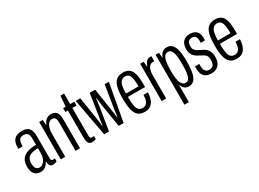

<svg xmlns="http://www.w3.org/2000/svg" viewBox="-33 -1419 3163 2341"><g transform="rotate(-30 1548.5 -249.0)"><path d="M147 12Q119 12 98 3Q77 -6 62.5 -23.5Q48 -41 40 -67.5Q32 -94 32 -128Q32 -164 42.5 -195.5Q53 -227 78 -251.5Q103 -276 147.5 -290Q192 -304 261 -304V-392Q261 -423 254 -443Q247 -463 230.5 -473.5Q214 -484 188 -484Q154 -484 137.5 -469Q121 -454 116 -430Q111 -406 111 -375V-369H52Q51 -373 51 -378Q51 -383 51 -389Q51 -447 70.5 -479Q90 -511 122 -524.5Q154 -538 192 -538Q231 -538 260.5 -525.5Q290 -513 306.5 -481Q323 -449 323 -393V-79Q323 -61 329.5 -52.5Q336 -44 346 -44H378V-4Q366 1 351.5 5.5Q337 10 321 10Q300 10 288 0Q276 -10 271 -27.5Q266 -45 264 -65H259Q249 -43 233.5 -25.5Q218 -8 196.5 2Q175 12 147 12ZM164 -42Q179 -42 196 -51Q213 -60 227.5 -77.5Q242 -95 251.5 -122.5Q261 -150 261 -188V-257Q194 -256 158.5 -240Q123 -224 110 -197Q97 -170 97 -136Q97 -105 105 -84Q113 -63 127.5 -52.5Q142 -42 164 -42Z M434 0V-526H484L489 -456H494Q507 -486 523.5 -504Q540 -522 561 -530Q582 -538 604 -538Q635 -538 657.5 -526Q680 -514 692.5 -485Q705 -456 705 -407V0H642V-393Q642 -412 640 -428Q638 -444 632 -456Q626 -468 615 -474Q604 -480 586 -480Q561 -480 541 -462Q521 -444 509 -406.5Q497 -369 497 -312V0Z M877 11Q846 11 831 -3.5Q816 -18 811.5 -44Q807 -70 807 -103V-472H771V-526H807L819 -675H870V-526H928V-472H870V-88Q870 -64 875 -53.5Q880 -43 894 -43H928V-2Q921 2 911.5 5Q902 8 893.5 9.5Q885 11 877 11Z M1045 0 948 -526H1012L1063 -208Q1065 -199 1067 -180Q1069 -161 1071.5 -140.5Q1074 -120 1076 -103H1082Q1084 -119 1086 -139Q1088 -159 1090.5 -177.5Q1093 -196 1096 -208L1145 -526H1222L1271 -208Q1273 -195 1275.5 -176Q1278 -157 1281 -137.5Q1284 -118 1285 -103H1291Q1293 -120 1295.5 -141Q1298 -162 1300.5 -180.5Q1303 -199 1304 -208L1356 -526H1415L1319 0H1250L1198 -318Q1196 -333 1193.5 -353.5Q1191 -374 1188.5 -395Q1186 -416 1184 -431H1179Q1178 -415 1175 -394Q1172 -373 1169.5 -352.5Q1167 -332 1165 -318L1113 0Z M1615 12Q1557 12 1522.5 -16Q1488 -44 1473 -105Q1458 -166 1458 -263Q1458 -364 1474.5 -424.5Q1491 -485 1527 -511.5Q1563 -538 1621 -538Q1667 -538 1699.5 -516.5Q1732 -495 1748.5 -442.5Q1765 -390 1765 -298V-250H1523Q1523 -179 1530.5 -133Q1538 -87 1558 -64.5Q1578 -42 1614 -42Q1633 -42 1648.5 -49.5Q1664 -57 1675.5 -72.5Q1687 -88 1693.5 -114Q1700 -140 1701 -177H1763Q1762 -131 1751.5 -95.5Q1741 -60 1722.5 -36Q1704 -12 1677 0Q1650 12 1615 12ZM1523 -297H1700Q1700 -346 1696 -381Q1692 -416 1683 -439Q1674 -462 1658 -473Q1642 -484 1618 -484Q1580 -484 1559.5 -460Q1539 -436 1531 -394Q1523 -352 1523 -297Z M1855 0V-526H1904L1910 -454H1914Q1925 -485 1938 -503Q1951 -521 1966.5 -529.5Q1982 -538 2000 -538Q2006 -538 2010.5 -538Q2015 -538 2020 -535V-466H1996Q1982 -466 1968 -458.5Q1954 -451 1942.5 -434.5Q1931 -418 1924.5 -391Q1918 -364 1918 -324V0Z M2073 177V-526H2121L2127 -456H2132Q2141 -489 2167 -513.5Q2193 -538 2234 -538Q2276 -538 2304.5 -512.5Q2333 -487 2347.5 -426.5Q2362 -366 2362 -262Q2362 -163 2348 -103Q2334 -43 2305.5 -15.5Q2277 12 2234 12Q2212 12 2194 4Q2176 -4 2163 -20Q2150 -36 2141 -59H2136V177ZM2221 -46Q2248 -46 2264.5 -67Q2281 -88 2289 -133.5Q2297 -179 2297 -252V-276Q2297 -346 2289.5 -392Q2282 -438 2265 -460Q2248 -482 2219 -482Q2189 -482 2170.5 -458Q2152 -434 2144 -387.5Q2136 -341 2136 -276V-252Q2136 -199 2141.5 -160Q2147 -121 2157.5 -96Q2168 -71 2184.5 -58.5Q2201 -46 2221 -46Z M2552 12Q2513 12 2487 1Q2461 -10 2445.5 -30Q2430 -50 2424 -78Q2418 -106 2418 -140Q2418 -146 2418.5 -152Q2419 -158 2419 -163H2479Q2478 -157 2478 -151Q2478 -145 2478 -139Q2478 -108 2485 -86Q2492 -64 2508 -52Q2524 -40 2549 -40Q2578 -40 2595 -52Q2612 -64 2619 -86.5Q2626 -109 2626 -142Q2626 -174 2614 -193Q2602 -212 2582 -224Q2562 -236 2539 -247Q2518 -257 2498.5 -269Q2479 -281 2463 -298.5Q2447 -316 2438.5 -341Q2430 -366 2430 -403Q2430 -436 2439 -461Q2448 -486 2465 -503.5Q2482 -521 2506 -529.5Q2530 -538 2559 -538Q2590 -538 2613.5 -529.5Q2637 -521 2652.5 -504.5Q2668 -488 2675.5 -465Q2683 -442 2683 -411Q2683 -404 2682.5 -394.5Q2682 -385 2681 -377H2623V-408Q2623 -437 2615 -454Q2607 -471 2592.5 -478.5Q2578 -486 2559 -486Q2539 -486 2526 -479.5Q2513 -473 2505 -461.5Q2497 -450 2494 -435Q2491 -420 2491 -403Q2491 -374 2502.5 -356Q2514 -338 2532.5 -326.5Q2551 -315 2572 -305Q2592 -296 2613 -284.5Q2634 -273 2651.5 -255.5Q2669 -238 2680 -211Q2691 -184 2691 -143Q2691 -103 2681 -74Q2671 -45 2652.5 -26Q2634 -7 2608.5 2.5Q2583 12 2552 12Z M2910 12Q2852 12 2817.5 -16Q2783 -44 2768 -105Q2753 -166 2753 -263Q2753 -364 2769.5 -424.5Q2786 -485 2822 -511.5Q2858 -538 2916 -538Q2962 -538 2994.5 -516.5Q3027 -495 3043.5 -442.5Q3060 -390 3060 -298V-250H2818Q2818 -179 2825.5 -133Q2833 -87 2853 -64.5Q2873 -42 2909 -42Q2928 -42 2943.5 -49.5Q2959 -57 2970.5 -72.5Q2982 -88 2988.5 -114Q2995 -140 2996 -177H3058Q3057 -131 3046.5 -95.5Q3036 -60 3017.5 -36Q2999 -12 2972 0Q2945 12 2910 12ZM2818 -297H2995Q2995 -346 2991 -381Q2987 -416 2978 -439Q2969 -462 2953 -473Q2937 -484 2913 -484Q2875 -484 2854.5 -460Q2834 -436 2826 -394Q2818 -352 2818 -297Z"/></g></svg>

Font: Archivo ExtraCondensed Light
Style: Regular
Weight: 300
Width: 2
Designer: Hector Gatti
Foundry: Omnibus-Type
Version: Version 2.001